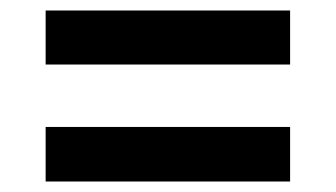

<svg xmlns="http://www.w3.org/2000/svg" viewBox="-20 -488 640 366"><path d="M67 -365V-468H533V-365ZM67 -142V-246H533V-142Z"/></svg>

Font: IBM Plex Sans Arabic SemiBold
Style: Regular
Weight: 600
Designer: Mike Abbink, Paul van der Laan, Pieter van Rosmalen, Wael Morcos, Khajak Apelian
Foundry: Bold Monday
Version: Version 1.1